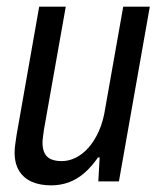

<svg xmlns="http://www.w3.org/2000/svg" viewBox="-20 -546 481 578"><path d="M134 12Q101 12 76.5 1.5Q52 -9 38 -31Q24 -53 24 -87Q24 -99 26 -112.5Q28 -126 30 -140L98 -526H178L112 -154Q111 -144 109.5 -134.5Q108 -125 108 -116Q108 -97 114.5 -84.5Q121 -72 134 -66.5Q147 -61 166 -61Q187 -61 207.5 -71Q228 -81 246 -101Q264 -121 277.5 -151Q291 -181 297 -221L351 -526H431L338 0H276L280 -72H275Q255 -43 232.5 -24Q210 -5 185.5 3.5Q161 12 134 12Z"/></svg>

Font: Archivo Condensed
Style: Italic
Weight: 400
Width: 3
Italic angle: -10°
Designer: Hector Gatti
Foundry: Omnibus-Type
Version: Version 2.001